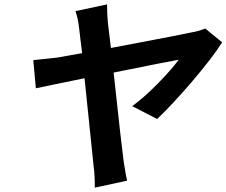

<svg xmlns="http://www.w3.org/2000/svg" viewBox="-20 -800 1039 881"><path d="M701 -253.9 586.6 -312.9Q642.8 -354 705.1 -417.6Q767.4 -481.2 800.1 -525.9Q749.6 -517.4 501.4 -467Q537.6 -130.7 547.2 -61.1Q548.3 -55.4 551.3 -35.9Q554.3 -16.3 557.4 1.1Q560.4 18.5 563.2 29.1L414.8 61.1Q415.5 4.6 409.8 -35.2Q407.3 -54 367.9 -441.1Q310.7 -429.7 233.8 -413.5Q157 -397.4 144.5 -394.9L132.8 -524.1Q151.6 -525.9 187.9 -529.8Q224.1 -533.7 242.9 -535.9Q337.4 -552.9 356.9 -556.1Q353.3 -582 349.1 -618.8Q344.8 -655.5 343.8 -664.1Q337.4 -721.2 326 -748.9L471.2 -779.8Q471.2 -737.6 475.1 -695Q476.9 -681.1 481.4 -642.6Q485.8 -604 489 -579.9Q535.5 -588.8 633.7 -607.4Q731.9 -626.1 786 -636.5Q840.2 -647 861.9 -652Q885.3 -655.2 921.9 -669L999.3 -605.8Q954.9 -535.5 864 -429Q773.1 -322.4 701 -253.9Z"/></svg>

Font: Karasuma Gothic
Style: Bold Italic
Weight: 700
Italic angle: 9.39998°
Designer: Rasmus Andersson / Ryoko Nishizuka
Foundry: Genbu
Version: Version 1.00